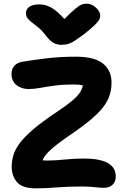

<svg xmlns="http://www.w3.org/2000/svg" viewBox="-20 -1020 679 1050"><path d="M175 10Q102 10 73 -24Q44 -58 44 -107Q44 -139 53 -170.5Q62 -202 87.5 -236.5Q113 -271 161.5 -312.5Q210 -354 288 -406Q345 -444 375.5 -470Q406 -496 418 -515.5Q430 -535 433 -553Q415 -558 380 -558Q324 -558 280 -552Q236 -546 200.5 -539.5Q165 -533 136 -533Q98 -533 70.5 -554.5Q43 -576 43 -616Q43 -642 58 -659.5Q73 -677 101 -682Q173 -694 243 -702Q313 -710 396 -710Q496 -710 543 -672.5Q590 -635 590 -568Q590 -520 572 -479.5Q554 -439 509.5 -395.5Q465 -352 384 -296Q326 -257 291.5 -230Q257 -203 238.5 -182.5Q220 -162 213 -143Q224 -142 240 -142Q282 -142 333.5 -147.5Q385 -153 439 -153Q613 -153 613 -55Q613 -26 595.5 -9.5Q578 7 551 7Q530 7 512.5 5Q495 3 473.5 1.5Q452 0 419 0Q351 0 290 5Q229 10 175 10ZM452 -1000Q481 -1000 504.5 -978.5Q528 -957 528 -935Q528 -925 523.5 -914.5Q519 -904 500.5 -885.5Q482 -867 441 -834Q412 -813 393 -800Q374 -787 356.5 -781Q339 -775 315 -775Q290 -775 270.5 -787Q251 -799 232 -824Q210 -853 190 -869.5Q170 -886 155 -897Q140 -908 131 -919.5Q122 -931 122 -949Q122 -971 141.5 -983.5Q161 -996 196 -996Q227 -996 258.5 -979.5Q290 -963 332 -916Q372 -956 393.5 -973.5Q415 -991 427.5 -995.5Q440 -1000 452 -1000Z"/></svg>

Font: Shantell Sans Normal
Style: Bold
Weight: 700
Designer: Stephen Nixon, Anya Danilova, Shantell Martin
Foundry: Arrow Type
Version: Version 1.009;[a7da0bfa3]